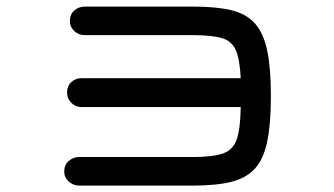

<svg xmlns="http://www.w3.org/2000/svg" viewBox="-20 -665 1040 597"><path d="M226.6 -87.9Q208 -87.9 193.8 -100.6Q179.7 -113.3 179.7 -131.8Q179.7 -152.3 193.8 -164.6Q208 -176.8 226.6 -176.8H580.1Q640.6 -176.8 672.4 -187.5Q704.1 -198.2 715.8 -231Q727.5 -263.7 728.5 -332H234.4Q214.8 -332 201.7 -345.2Q188.5 -358.4 188.5 -377Q188.5 -397.5 201.7 -409.7Q214.8 -421.9 234.4 -421.9H728.5Q725.6 -481.4 712.9 -509.8Q700.2 -538.1 668.9 -546.9Q637.7 -555.7 580.1 -555.7H244.1Q224.6 -555.7 210.9 -568.4Q197.3 -581.1 197.3 -599.6Q197.3 -620.1 210.9 -632.3Q224.6 -644.5 244.1 -644.5H580.1Q652.3 -644.5 699.2 -633.3Q746.1 -622.1 772.9 -591.8Q799.8 -561.5 811 -506.8Q822.3 -452.1 822.3 -366.2Q822.3 -280.3 811 -225.6Q799.8 -170.9 772.9 -141.1Q746.1 -111.3 699.2 -99.6Q652.3 -87.9 580.1 -87.9Z"/></svg>

Font: KTXP_ComRound
Style: Medium
Weight: 500
Version: Version 1.01;May 16, 2022;FontCreator 13.0.0.2683 64-bit